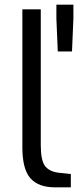

<svg xmlns="http://www.w3.org/2000/svg" viewBox="-20 -803 335 824"><path d="M76 -171V-763H155V-181Q155 -115 173 -91Q191 -67 230 -62L284 -56V1H216Q145 1 110.5 -38Q76 -77 76 -171ZM222 -723V-783H295V-723L289 -582H228Z"/></svg>

Font: Exo
Style: Regular
Weight: 400
Designer: Natanael Gama
Foundry: Natanael Gama
Version: Version 1.500; ttfautohint (v1.6)